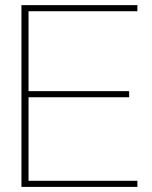

<svg xmlns="http://www.w3.org/2000/svg" viewBox="-20 -732 596 752"><path d="M518.1 0H64V-711.9H518.1V-688H91.8V-375H485.8V-351.1H91.8V-23.9H518.1Z"/></svg>

Font: Creato Display Thin
Style: Regular
Weight: 265
Version: Version 1.000